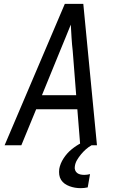

<svg xmlns="http://www.w3.org/2000/svg" viewBox="-20 -755 640 998"><path d="M4 0 317 -735H413L484 0H397L382 -187H168L91 0ZM198 -260H376L358 -490Q354 -524 352 -558Q350 -592 348 -627Q334 -592 320 -558Q306 -524 292 -490ZM399 223Q384 223 369.5 220.5Q355 218 341.5 213Q328 208 316.5 200Q305 192 297.5 180Q290 168 288 153.5Q286 139 288 123Q293 95 310.5 68Q328 41 352.5 21Q377 1 404.5 -13Q432 -27 462 -35L456 0Q440 9 426.5 21Q413 33 401 47.5Q389 62 380 77.5Q371 93 369 110Q367 120 370.5 129.5Q374 139 381.5 144.5Q389 150 398.5 152Q408 154 418 154Q425 154 433 153Q441 152 448 150L436 219Q427 221 418 222Q409 223 399 223Z"/></svg>

Font: Iosevka Aile
Style: Italic
Weight: 400
Italic angle: -9°
Designer: Belleve Invis
Foundry: Belleve Invis
Version: Version 28.0.1; ttfautohint (v1.8.4)